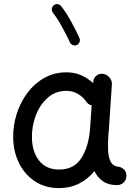

<svg xmlns="http://www.w3.org/2000/svg" viewBox="-20 -893 679 951"><path d="M560.1 23.9Q517.6 23.9 490.2 5.1Q462.9 -13.7 447.8 -45.4Q416 -6.3 371.8 16.1Q327.6 38.6 272 38.6Q204.1 38.6 153.8 5.6Q103.5 -27.3 75.2 -83.3Q46.9 -139.2 45.4 -208.5Q43.9 -269.5 62.3 -327.6Q80.6 -385.7 115.5 -432.6Q150.4 -479.5 199.5 -507.1Q248.5 -534.7 309.1 -534.7Q348.1 -534.7 380.9 -520.8Q413.6 -506.8 441.4 -481.4L441.9 -487.8Q442.9 -506.3 457.3 -518.1Q471.7 -529.8 490.2 -527.3Q509.3 -524.9 522.2 -509.5Q535.2 -494.1 534.2 -475.6L519 -247.1Q518.1 -233.9 516.6 -221.2Q515.1 -201.7 514.9 -180.2Q514.6 -158.7 515.6 -143.6Q517.6 -113.8 528.3 -91.6Q539.1 -69.3 573.2 -65.9Q585 -62.5 595.5 -52.2Q606 -42 606 -22Q606.4 -2.9 592.8 10.5Q579.1 23.9 560.1 23.9ZM272.9 -53.2Q347.2 -53.2 383.8 -111.3Q420.4 -169.4 426.3 -259.8L434.1 -371.1Q415 -376 405.8 -391.6Q389.2 -414.6 364.7 -428.7Q340.3 -442.9 308.6 -442.9Q254.4 -442.9 215.6 -408.2Q176.8 -373.5 156.7 -319.6Q136.7 -265.6 138.2 -207Q140.1 -139.2 174.8 -96.2Q209.5 -53.2 272.9 -53.2ZM246.6 -867.2Q254.9 -874 265.6 -872.6Q276.4 -871.1 282.7 -862.8Q306.6 -833 331.3 -788.3Q356 -743.7 373.5 -704.6Q377.9 -695.3 374 -684.8Q370.1 -674.3 360.4 -669.9Q351.1 -666 340.6 -669.9Q330.1 -673.8 326.2 -683.1Q309.6 -719.7 285.6 -762.7Q261.7 -805.7 241.7 -830.6Q235.4 -838.9 236.8 -849.9Q238.3 -860.8 246.6 -867.2Z"/></svg>

Font: Mikhak-DS1-FD Medium
Style: Regular
Weight: 500
Designer: Amin Abedi
Version: Version 3.2